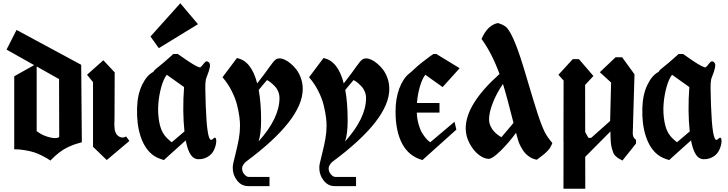

<svg xmlns="http://www.w3.org/2000/svg" viewBox="-20 -971 4446 1173"><path d="M204.1 -564.9V-169.9Q233.9 -147 267.6 -136.5Q301.3 -126 321.3 -127.7Q341.3 -129.4 341.8 -136.2L340.8 -487.8ZM188.5 -573.2 20 -668 81.1 -788.1 476.1 -575.2 480 -102.1Q454.6 -95.2 438.5 -89.8Q422.4 -84.5 395.8 -72.3Q369.1 -60.1 342.3 -39.6Q315.4 -19 288.1 9.8Q273.9 0.5 265.6 -4.6Q257.3 -9.8 233.4 -21.7Q209.5 -33.7 188 -40.5Q166.5 -47.4 133.5 -53.2Q100.6 -59.1 66.9 -59.1V-504.9Z M548.3 -469.2V-74.2L632.3 6.8L770.5 -109.9L750.5 -137.2Q734.9 -128.4 719.7 -131.8Q707 -134.8 697.8 -144Q688 -153.8 683.1 -169.4Q680.2 -178.7 679.2 -198.2Q678.2 -203.1 679 -227.5Q679.7 -252 679.7 -256.8L680.7 -528.8L611.3 -603L511.7 -514.2Z M1189.5 -823.2 950.2 -676.8 899.4 -748 1081.5 -951.2ZM1066.4 -641.1Q1066.4 -641.1 1127 -599.1Q1194.8 -554.2 1204.6 -560.1Q1208.5 -562.5 1213.9 -568.8Q1219.2 -575.2 1223.6 -581.1Q1228 -586.9 1233.2 -591.8Q1238.3 -596.7 1244.1 -596.4Q1250 -596.2 1256.3 -589.8Q1261.7 -584.5 1262.7 -576.2Q1263.7 -567.9 1261 -556.2Q1258.3 -544.4 1255.4 -535.4Q1252.4 -526.4 1247.3 -512.9Q1242.2 -499.5 1240.2 -494.1Q1238.8 -490.2 1237.8 -485.4Q1236.8 -480.5 1236.1 -473.4Q1235.4 -466.3 1234.9 -460.2Q1234.4 -454.1 1234.4 -443.4Q1234.4 -432.6 1234.4 -425Q1234.4 -417.5 1234.9 -402.8Q1235.4 -388.2 1235.6 -378.7Q1235.8 -369.1 1236.3 -350.1Q1236.8 -331.1 1237.3 -318.8Q1244.6 -118.2 1269.5 -116.2Q1274.4 -116.2 1282.5 -123.8Q1290.5 -131.3 1294.4 -129.9Q1301.3 -127 1301.3 -107.9Q1300.3 -83 1287.6 -55.2Q1274.9 -27.3 1247.6 -12.2Q1229 -1.5 1207.5 1Q1186 3.4 1176.3 -1Q1133.8 -12.7 1114.7 -113.3Q1100.1 -100.1 1072.8 -75.7Q1045.4 -51.3 1023.2 -31.2Q1001 -11.2 981.4 6.8Q935.5 -5.9 910.2 -26.9Q862.8 -64.9 838.6 -138.7Q814.5 -212.4 817.4 -311Q819.8 -394 848.4 -452.9Q877 -511.7 916.5 -531.7Q922.9 -543 934.6 -551.8Q952.1 -565.4 978.3 -587.6Q1004.4 -609.9 1021.5 -625.5L1038.6 -641.1ZM999 -514.2Q979.5 -489.7 965.6 -440.4Q951.7 -391.1 947.3 -336.7Q942.9 -282.2 952.4 -228Q961.9 -173.8 986.3 -143.1Q994.6 -132.3 1005.4 -122.1Q1016.1 -111.8 1022.9 -106.9L1029.3 -102.1L1106.9 -168Q1093.8 -290 1104.5 -439Q1072.8 -462.4 999 -514.2Z M1500.5 109.9H1626.5V166H1496.1Q1455.1 166 1428.5 131.8Q1401.9 97.7 1401.9 54.7Q1401.9 37.1 1406.2 21.5Q1409.2 6.3 1420.7 -38.6Q1432.1 -83.5 1439.2 -123.8Q1446.3 -164.1 1446.3 -202.1Q1446.3 -227.5 1442.6 -256.3Q1439 -285.2 1429 -326.9Q1418.9 -368.7 1396 -414.3Q1373 -460 1339.4 -499L1427.2 -616.2Q1515.6 -600.1 1551.3 -461.4Q1575.7 -492.2 1597.9 -522.5Q1620.1 -552.7 1630.1 -567.1Q1640.1 -581.5 1650.6 -594Q1661.1 -606.4 1669.4 -610.4Q1677.7 -614.3 1689.9 -614.3Q1702.1 -614.3 1719.5 -606.4Q1736.8 -598.6 1756.1 -582.5Q1775.4 -566.4 1791.7 -544.9Q1808.1 -523.4 1818.8 -492.4Q1829.6 -461.4 1829.6 -427.7Q1829.6 -239.7 1481 18.1Q1459 39.1 1459 57.6Q1459 78.1 1472.7 94Q1486.3 109.9 1500.5 109.9ZM1559.6 -106.9Q1687.5 -249 1687.5 -372.1Q1687.5 -393.1 1679.4 -412.1Q1671.4 -431.2 1658.2 -444.8Q1645 -458.5 1633.8 -467.3Q1622.6 -476.1 1611.3 -481.9Q1602.5 -471.7 1585.7 -451.7Q1568.8 -431.6 1560.5 -421.4Q1575.2 -343.3 1575.2 -233.9Q1575.2 -154.3 1559.6 -106.9Z M2029.3 109.9H2155.3V166H2024.9Q1983.9 166 1957.3 131.8Q1930.7 97.7 1930.7 54.7Q1930.7 37.1 1935.1 21.5Q1938 6.3 1949.5 -38.6Q1960.9 -83.5 1968 -123.8Q1975.1 -164.1 1975.1 -202.1Q1975.1 -227.5 1971.4 -256.3Q1967.8 -285.2 1957.8 -326.9Q1947.8 -368.7 1924.8 -414.3Q1901.9 -460 1868.2 -499L1956.1 -616.2Q2044.4 -600.1 2080.1 -461.4Q2104.5 -492.2 2126.7 -522.5Q2148.9 -552.7 2158.9 -567.1Q2168.9 -581.5 2179.4 -594Q2189.9 -606.4 2198.2 -610.4Q2206.5 -614.3 2218.8 -614.3Q2231 -614.3 2248.3 -606.4Q2265.6 -598.6 2284.9 -582.5Q2304.2 -566.4 2320.6 -544.9Q2336.9 -523.4 2347.7 -492.4Q2358.4 -461.4 2358.4 -427.7Q2358.4 -239.7 2009.8 18.1Q1987.8 39.1 1987.8 57.6Q1987.8 78.1 2001.5 94Q2015.1 109.9 2029.3 109.9ZM2088.4 -106.9Q2216.3 -249 2216.3 -372.1Q2216.3 -393.1 2208.3 -412.1Q2200.2 -431.2 2187 -444.8Q2173.8 -458.5 2162.6 -467.3Q2151.4 -476.1 2140.1 -481.9Q2131.3 -471.7 2114.5 -451.7Q2097.7 -431.6 2089.4 -421.4Q2104 -343.3 2104 -233.9Q2104 -154.3 2088.4 -106.9Z M2788.1 -554.2 2684.1 -439Q2621.6 -483.4 2578.6 -514.2Q2559.6 -490.7 2545.7 -443.4Q2531.7 -396 2527.3 -341.8H2665V-283.2H2526.4Q2527.8 -245.1 2537.1 -212.2Q2546.4 -179.2 2558.1 -159.9Q2569.8 -140.6 2581.5 -126.7Q2593.3 -112.8 2601.1 -107.4L2608.9 -102.1L2756.8 -227.1L2768.1 -179.2L2561 6.8Q2478 -16.1 2437.3 -92.5Q2396.5 -168.9 2396.5 -290.5Q2396.5 -369.1 2419.4 -430.2Q2442.4 -491.2 2478 -520Q2479.5 -521.5 2491.9 -531.7Q2504.4 -542 2514.2 -551.8Q2529.8 -567.4 2558.3 -589.8Q2586.9 -612.3 2607.4 -627L2627.9 -641.1H2646Z M3043.5 -132.8Q3032.2 -138.7 3020.8 -147.5Q3009.3 -156.2 2996.6 -169.9Q2983.9 -183.6 2975.8 -202.9Q2967.8 -222.2 2967.8 -243.2Q2967.8 -282.2 2990.2 -341.1Q3012.7 -399.9 3052.7 -458Q3075.7 -384.8 3117.2 -220.2ZM3067.9 -809.1Q3048.8 -822.8 3021.5 -830.1Q2958 -817.4 2921.9 -732.9Q2984.9 -647 3031.7 -519Q2825.2 -334.5 2825.2 -187Q2825.2 -139.2 2848.9 -94.7Q2872.6 -50.3 2904.8 -25.6Q2937 -1 2964.8 -0.5Q2987.8 0 3038.6 -50Q3089.4 -100.1 3132.8 -159.7Q3139.6 -133.3 3143.6 -120.1Q3147.5 -106 3154.3 -90.3Q3161.1 -74.7 3174.6 -53.5Q3188 -32.2 3210.2 -16.1Q3232.4 0 3259.8 4.9Q3263.7 1.5 3281.5 -11.7Q3299.3 -24.9 3305.4 -30.3Q3311.5 -35.6 3323.5 -47.4Q3335.4 -59.1 3342.3 -71Q3349.1 -83 3354.5 -97.2Q3325.7 -130.9 3309.6 -161.1Q3289.6 -200.2 3264.9 -275.9Q3240.2 -351.6 3209.2 -457.3Q3178.2 -563 3159.7 -619.1V-621.1L3159.2 -620.6Q3105.5 -781.2 3067.9 -809.1Z M3707.5 -231.9Q3713.4 -465.8 3713.4 -466.8L3644.5 -529.8L3740.7 -621.1H3780.8L3856.4 -517.1L3845.7 -154.8Q3846.7 -128.4 3865.7 -117.2V-94.2L3782.7 9.8Q3767.1 1.5 3759.8 -2.9Q3752.4 -7.3 3741.9 -16.6Q3731.4 -25.9 3727.1 -36.9Q3722.7 -47.9 3717.8 -65.7Q3712.9 -83.5 3711.2 -108.4Q3709.5 -133.3 3709.5 -168L3555.2 -12.7L3555.7 182.1H3422.4L3422.9 -107.4L3422.4 -107.9L3423.3 -479L3391.6 -514.2L3479.5 -609.9H3516.6L3605.5 -506.8L3554.7 -452.1L3555.2 -164.1L3574.7 -128.9H3591.8Z M4153.3 -641.1Q4153.3 -641.1 4213.9 -599.1Q4281.7 -554.2 4291.5 -560.1Q4295.4 -562.5 4300.8 -568.8Q4306.2 -575.2 4310.5 -581.1Q4314.9 -586.9 4320.1 -591.8Q4325.2 -596.7 4331.1 -596.4Q4336.9 -596.2 4343.3 -589.8Q4348.6 -584.5 4349.6 -576.2Q4350.6 -567.9 4347.9 -556.2Q4345.2 -544.4 4342.3 -535.4Q4339.4 -526.4 4334.2 -512.9Q4329.1 -499.5 4327.1 -494.1Q4325.7 -490.2 4324.7 -485.4Q4323.7 -480.5 4323 -473.4Q4322.3 -466.3 4321.8 -460.2Q4321.3 -454.1 4321.3 -443.4Q4321.3 -432.6 4321.3 -425Q4321.3 -417.5 4321.8 -402.8Q4322.3 -388.2 4322.5 -378.7Q4322.8 -369.1 4323.2 -350.1Q4323.7 -331.1 4324.2 -318.8Q4331.5 -118.2 4356.4 -116.2Q4361.3 -116.2 4369.4 -123.8Q4377.4 -131.3 4381.3 -129.9Q4388.2 -127 4388.2 -107.9Q4387.2 -83 4374.5 -55.2Q4361.8 -27.3 4334.5 -12.2Q4315.9 -1.5 4294.4 1Q4272.9 3.4 4263.2 -1Q4220.7 -12.7 4201.7 -113.3Q4187 -100.1 4159.7 -75.7Q4132.3 -51.3 4110.1 -31.2Q4087.9 -11.2 4068.4 6.8Q4022.5 -5.9 3997.1 -26.9Q3949.7 -64.9 3925.5 -138.7Q3901.4 -212.4 3904.3 -311Q3906.7 -394 3935.3 -452.9Q3963.9 -511.7 4003.4 -531.7Q4009.8 -543 4021.5 -551.8Q4039.1 -565.4 4065.2 -587.6Q4091.3 -609.9 4108.4 -625.5L4125.5 -641.1ZM4085.9 -514.2Q4066.4 -489.7 4052.5 -440.4Q4038.6 -391.1 4034.2 -336.7Q4029.8 -282.2 4039.3 -228Q4048.8 -173.8 4073.2 -143.1Q4081.5 -132.3 4092.3 -122.1Q4103 -111.8 4109.9 -106.9L4116.2 -102.1L4193.8 -168Q4180.7 -290 4191.4 -439Q4159.7 -462.4 4085.9 -514.2Z"/></svg>

Font: KJV1611
Style: Regular
Weight: 400
Version: Version 3.6.1